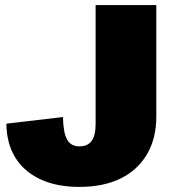

<svg xmlns="http://www.w3.org/2000/svg" viewBox="-20 -720 681 753"><path d="M291 13Q202 13 138 -17Q74 -47 40 -102Q6 -157 5 -235L227 -261Q228 -200 243 -173Q258 -146 291 -146Q324 -146 339.5 -167.5Q355 -189 355 -233V-700H593V-263Q593 -177 556.5 -115Q520 -53 453 -20Q386 13 291 13Z"/></svg>

Font: Pathway Extreme SemiCondensed Black
Style: Regular
Weight: 900
Width: 4
Version: Version 1.001;gftools[0.9.26]